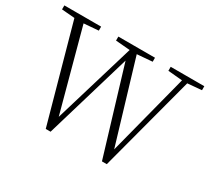

<svg xmlns="http://www.w3.org/2000/svg" viewBox="-141 -961 1319 1207"><g transform="rotate(30 519.0 -357.5)"><path d="M300 8 97 -723H164L341 -68H323L328 -83L520 -723H549L746 -65H729L733 -81L899 -723H937L743 8H708L511 -644H529L524 -629L335 8ZM13 -694V-723H280V-694L155 -684H135ZM405 -694V-723H671V-694L548 -684H526ZM785 -694V-723H1029V-694L916 -684H898Z"/></g></svg>

Font: Noto Serif KR ExtraLight
Style: Regular
Weight: 200
Designer: Ryoko NISHIZUKA 西塚涼子 (kana & ideographs); Frank Grießhammer (Latin, Greek & Cyrillic); Wenlong ZHANG 张文龙 (bopomofo); San
Foundry: Adobe
Version: Version 2.002-H1;hotconv 1.1.0;makeotfexe 2.6.0